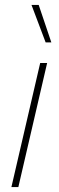

<svg xmlns="http://www.w3.org/2000/svg" viewBox="-20 -754 236 774"><path d="M136 -734 187 -583H164L107 -734ZM170 -500 54 0H26L142 -500Z"/></svg>

Font: Elaine Sans ExtraLight
Style: Italic
Weight: 275
Italic angle: -13°
Designer: Wei Huang
Foundry: Wei Huang
Version: Version 2.001;December 24, 2019;FontCreator 12.0.0.2547 64-b